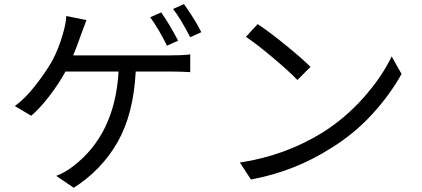

<svg xmlns="http://www.w3.org/2000/svg" viewBox="-20 -850 2040 929"><path d="M841.8 -653.3 788.1 -628.9Q750 -706.1 707 -766.6L759.8 -790Q796.9 -738.3 841.8 -653.3ZM334 -582H805.7Q863.3 -582 900.4 -586.9V-501Q853.5 -503.9 805.7 -503.9H636.7Q626 -297.9 549.3 -163.1Q472.7 -28.3 336.9 58.6L252 1Q293.9 -14.6 333 -44.9Q536.1 -199.2 553.7 -503.9H296.9Q265.6 -446.3 219.2 -385.7Q172.9 -325.2 130.9 -290L51.8 -336.9Q100.6 -372.1 148.9 -433.6Q197.3 -495.1 230.5 -551.8Q263.7 -611.3 286.1 -692.4Q298.8 -736.3 300.8 -772.5L398.4 -752.9L372.1 -682.6Q353.5 -627.9 334 -582ZM817.4 -806.6 870.1 -830.1Q924.8 -753.9 954.1 -694.3L900.4 -669.9Q851.6 -763.7 817.4 -806.6Z M1169.9 -671.9 1226.6 -733.4Q1280.3 -698.2 1360.4 -633.3Q1440.4 -568.4 1482.4 -526.4L1418.9 -462.9Q1379.9 -503.9 1301.8 -569.8Q1223.6 -635.7 1169.9 -671.9ZM1194.3 18.6 1140.6 -63.5Q1359.4 -96.7 1541 -209Q1651.4 -278.3 1740.2 -378.9Q1829.1 -479.5 1875 -577.1L1922.9 -492.2Q1867.2 -391.6 1780.8 -297.4Q1694.3 -203.1 1586.9 -136.7Q1409.2 -21.5 1194.3 18.6Z"/></svg>

Font: Gen Shin Gothic Regular
Style: Regular
Weight: 400
Designer: [Source Han Sans]
Ryoko NISHIZUKA  (kana & ideographs); Paul D. Hunt (Latin, Greek & Cyrillic); Wenlong ZHANG  (bopomofo
Version: Version 1.002.20150607